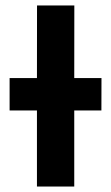

<svg xmlns="http://www.w3.org/2000/svg" viewBox="-20 -680 405 700"><path d="M15 -395.3H114.7L115 -660H251L250.7 -395.3H350L349.7 -277.3H250.7V0H114.7V-277.3H15Z"/></svg>

Font: Nata Sans
Style: Regular
Weight: 400
Designer: Daniel Uzquiano Cruz
Version: Version 1.001